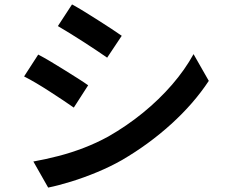

<svg xmlns="http://www.w3.org/2000/svg" viewBox="-20 -805 1040 869"><path d="M306 -785Q330 -772 361 -753Q392 -734 424 -713.5Q456 -693 484.5 -674.5Q513 -656 531 -643L465 -544Q445 -558 416.5 -577Q388 -596 357 -616Q326 -636 296 -654.5Q266 -673 242 -687ZM131 -74Q187 -84 245 -99Q303 -114 360 -136Q417 -158 470 -187Q554 -235 627 -294.5Q700 -354 758.5 -421.5Q817 -489 856 -560L925 -439Q857 -336 755 -243.5Q653 -151 531 -80Q480 -51 420 -26Q360 -1 301.5 17Q243 35 198 44ZM153 -558Q178 -545 209 -526.5Q240 -508 272 -488Q304 -468 332.5 -450Q361 -432 379 -419L314 -318Q293 -333 265 -351.5Q237 -370 205.5 -390.5Q174 -411 143.5 -429Q113 -447 89 -459Z"/></svg>

Font: Noto Sans SC Thin SemiBold
Style: Regular
Weight: 600
Version: Version 2.004-H2;hotconv 1.0.118;makeotfexe 2.5.65603